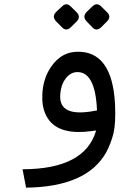

<svg xmlns="http://www.w3.org/2000/svg" viewBox="-20 -614 642 902"><path d="M456.1 -583 482.9 -556.6Q504.9 -535.2 481.9 -512.7L455.6 -486.3Q433.6 -465.3 414.6 -484.9L387.7 -512.7Q365.7 -535.2 386.7 -557.6L413.1 -583Q434.6 -605 456.1 -583ZM313 -583 339.8 -556.6Q361.3 -535.2 339.8 -512.7L313 -486.3Q291.5 -465.3 272 -484.9L244.6 -512.7Q222.2 -535.2 243.2 -557.6L270.5 -583Q291.5 -605 313 -583ZM520.5 -124.5Q524.4 -35.6 513.2 12.2Q501 60.5 479 101.6Q388.2 264.2 102.5 267.6L85.9 181.2Q379.4 180.7 431.6 -1L409.2 2Q267.6 21 212.4 -46.9Q178.2 -90.3 178.7 -155.8Q178.2 -221.7 205.1 -275.4Q252.9 -365.7 336.4 -370.6Q506.8 -379.4 520.5 -124.5ZM403.8 -89.8 435.5 -95.2V-99.6Q427.2 -277.3 341.8 -275.4Q301.8 -273.9 276.9 -226.6Q262.7 -196.8 262.7 -157.7Q264.2 -69.3 403.8 -89.8Z"/></svg>

Font: Vazir Code Hack
Style: Code-Hack
Weight: 400
Foundry: DejaVu fonts team - Redesigned by Saber Rastikerdar
Version: Version 1.1.2